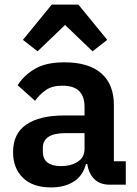

<svg xmlns="http://www.w3.org/2000/svg" viewBox="-20 -806 599 838"><path d="M458 0Q416 0 391.5 -24.5Q367 -49 361 -90H355Q342 -39 302 -13.5Q262 12 203 12Q123 12 80 -30Q37 -72 37 -142Q37 -223 95 -262.5Q153 -302 260 -302H349V-340Q349 -384 326 -408Q303 -432 252 -432Q207 -432 179.5 -412.5Q152 -393 133 -366L57 -434Q86 -479 134 -506.5Q182 -534 261 -534Q367 -534 422 -486Q477 -438 477 -348V-102H529V0ZM246 -81Q289 -81 319 -100Q349 -119 349 -156V-225H267Q167 -225 167 -161V-144Q167 -112 187.5 -96.5Q208 -81 246 -81ZM322 -786 448 -632 384 -582 264 -697 144 -582 80 -632 206 -786Z"/></svg>

Font: IBM Plex Sans Arabic SmBld
Style: Regular
Weight: 600
Designer: Mike Abbink, Paul van der Laan, Pieter van Rosmalen, Wael Morcos, Khajak Apelian
Foundry: Bold Monday
Version: Version 1.005